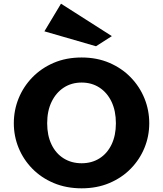

<svg xmlns="http://www.w3.org/2000/svg" viewBox="-20 -1017 885 1042"><path d="M423 5Q340 5 272 -23.5Q204 -52 155.5 -101.5Q107 -151 81 -214.5Q55 -278 55 -348Q55 -419 81 -483Q107 -547 155.5 -597Q204 -647 271.5 -676Q339 -705 423 -705Q506 -705 573.5 -676Q641 -647 689.5 -597Q738 -547 764 -483Q790 -419 790 -348Q790 -278 764 -214.5Q738 -151 689.5 -101.5Q641 -52 573.5 -23.5Q506 5 423 5ZM423 -131Q478 -131 520 -157.5Q562 -184 585.5 -233Q609 -282 609 -348Q609 -415 585.5 -464.5Q562 -514 520 -541.5Q478 -569 423 -569Q368 -569 326 -541.5Q284 -514 260 -464.5Q236 -415 236 -348Q236 -282 259.5 -233Q283 -184 325.5 -157.5Q368 -131 423 -131ZM501 -766 221 -847 311 -997 587 -821Z"/></svg>

Font: Panamera Black
Style: Regular
Weight: 900
Designer: Bastien Sozeau
Foundry: NBR — Bastien Sozeau
Version: Version 3.002; ttfautohint (v1.8.4.7-5d5b);gftools[0.9.33]